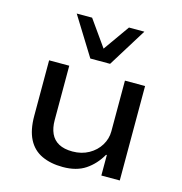

<svg xmlns="http://www.w3.org/2000/svg" viewBox="-112 -865 927 976"><g transform="rotate(15 351.0 -377.0)"><path d="M305 9Q241 9 194 -13Q147 -35 122.5 -82.5Q98 -130 98 -205V-497H204V-211Q204 -170 217.5 -140.5Q231 -111 259.5 -95.5Q288 -80 332 -80Q380 -80 417.5 -101Q455 -122 476 -156.5Q497 -191 497 -230V-497H603V0H506V-108H502Q471 -54 424 -22.5Q377 9 305 9ZM298 -560 172 -763H253L350 -626L447 -763H528L402 -560Z"/></g></svg>

Font: Nunito Sans 7pt SemiExpanded Medium
Style: Regular
Weight: 500
Width: 6
Designer: Vernon Adams
Foundry: Vernon Adams
Version: Version 3.101;gftools[0.9.27]